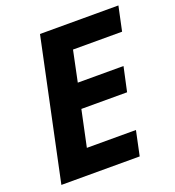

<svg xmlns="http://www.w3.org/2000/svg" viewBox="-130 -817 837 919"><g transform="rotate(-20 288.0 -357.0)"><path d="M424.8 0H25.9L176.8 -713.9H576.2L549.8 -589.8H299.8L267.1 -433.1H500L473.1 -309.1H240.2L201.2 -125H451.2Z"/></g></svg>

Font: TypoPRO Open Sans
Style: Bold Italic
Weight: 700
Italic angle: -12°
Foundry: Ascender Corporation
Version: Version 1.10